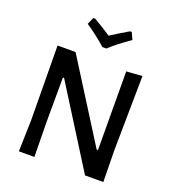

<svg xmlns="http://www.w3.org/2000/svg" viewBox="-152 -976 992 1094"><g transform="rotate(20 344.0 -429.5)"><path d="M459 -859 478 -817Q406 -768 355 -721H331Q271 -774 207 -817L226 -859H237Q302 -821 342 -794Q385 -822 448 -859ZM602 -644 596 -192 599 0H488L186 -481H179L178 -215L181 0H87L92 -190L88 -642H197L500 -161H508L506 -637Z"/></g></svg>

Font: Alegreya Sans Medium
Style: Regular
Weight: 500
Designer: Juan Pablo del Peral
Foundry: Huerta Tipografica
Version: Version 2.007